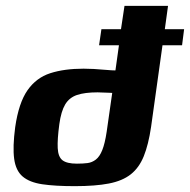

<svg xmlns="http://www.w3.org/2000/svg" viewBox="-20 -635 650 657"><path d="M327 -535H394L406 -615H555L544 -535H610L603 -480H536L497 -201Q488 -140 472 -100.5Q456 -61 427.5 -38.5Q399 -16 352.5 -7Q306 2 236 2Q168 2 124.5 -4.5Q81 -11 57.5 -31Q34 -51 28.5 -91.5Q23 -132 32 -200Q44 -283 74 -326Q104 -369 152 -384.5Q200 -400 266 -400Q283 -400 301 -399Q319 -398 334.5 -396.5Q350 -395 361 -394.5Q372 -394 375 -394L387 -480H319ZM243 -75Q264 -75 279.5 -77Q295 -79 308 -89Q321 -99 330 -121.5Q339 -144 345 -184L364 -317Q362 -317 356 -317.5Q350 -318 342.5 -318Q335 -318 327.5 -318.5Q320 -319 314 -319Q270 -319 243.5 -310Q217 -301 203 -277.5Q189 -254 183 -210Q176 -158 177.5 -128Q179 -98 194 -86.5Q209 -75 243 -75Z"/></svg>

Font: Genos
Style: Bold Italic
Weight: 700
Italic angle: -8°
Version: Version 1.010